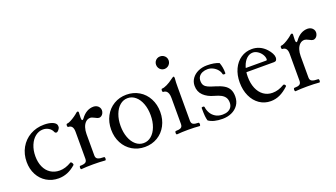

<svg xmlns="http://www.w3.org/2000/svg" viewBox="-57 -1056 2641 1507"><g transform="rotate(-20 1263.5 -302.5)"><path d="M42 -195.3Q42 -260.7 71.5 -313.2Q101.1 -365.7 153.1 -395.3Q205.1 -424.8 270 -424.8Q307.1 -424.8 334 -415.3Q360.8 -405.8 369.1 -389.2Q370.6 -386.2 371.3 -380.9Q372.1 -375.5 372.1 -369.1Q372.1 -363.3 366.9 -354.5Q361.8 -345.7 354.7 -339.4Q347.7 -333 342.3 -333Q337.4 -333 333.3 -335.2Q329.1 -337.4 326.7 -343.3Q316.9 -366.7 295.4 -379.4Q273.9 -392.1 248.5 -392.1Q213.9 -392.1 184.8 -369.4Q155.8 -346.7 138.7 -305.9Q121.6 -265.1 121.6 -214.4Q121.6 -163.6 138.9 -125Q156.2 -86.4 188.7 -65.2Q221.2 -43.9 264.2 -43.9Q288.6 -43.9 312.5 -51.3Q336.4 -58.6 362.8 -74.2Q366.7 -76.7 372.1 -71.3Q377.4 -65.9 379.9 -58.1Q382.3 -50.3 378.9 -47.4Q345.2 -17.6 309.8 -3.2Q274.4 11.2 235.4 11.2Q180.2 11.2 136 -15.4Q91.8 -42 66.9 -89.1Q42 -136.2 42 -195.3Z M442.9 -342.8Q438.5 -342.8 436.8 -349.6Q435.1 -356.4 436.8 -363.3Q438.5 -370.1 442.9 -370.1Q454.1 -370.1 473.9 -380.1Q493.7 -390.1 512.7 -403.6Q531.7 -417 539.1 -424.3Q545.9 -431.2 552.2 -431.2Q556.2 -431.2 558.3 -428.2Q560.5 -425.3 560.5 -418.9Q560.1 -415 559.8 -410.9Q559.6 -406.7 559.6 -402.8Q558.6 -393.1 558.6 -375.5Q558.6 -365.7 560.3 -360.6Q562 -355.5 565.4 -355.5Q568.8 -355.5 572 -357.9Q575.2 -360.4 578.6 -365.2Q600.1 -395 626.2 -409.9Q652.3 -424.8 682.6 -424.8Q697.8 -424.8 710.2 -418Q722.7 -411.1 729.5 -399.9Q736.3 -388.7 736.3 -376Q736.3 -363.8 731 -352.3Q725.6 -340.8 716.1 -334Q706.5 -327.1 695.8 -327.1Q690.4 -327.1 682.1 -330.1Q673.8 -333 663.1 -339.4Q652.3 -345.2 643.8 -348.1Q635.3 -351.1 629.4 -351.1Q606.9 -351.1 590.8 -335.9Q574.7 -320.8 566.7 -295.7Q558.6 -270.5 558.6 -241.2V-76.7H483.9V-287.6Q483.9 -342.8 442.9 -342.8ZM426.8 -23.9Q457 -23.9 470.5 -32Q483.9 -40 483.9 -62V-98.1H558.6V-62Q558.6 -40 574.7 -32Q590.8 -23.9 626.5 -23.9Q630.9 -23.9 632.3 -16.8Q633.8 -9.8 632.1 -2.9Q630.4 3.9 626.5 3.9Q581.5 0 526.4 0Q471.2 0 426.8 3.9Q422.4 3.9 420.9 -3.2Q419.4 -10.3 421.1 -17.1Q422.9 -23.9 426.8 -23.9Z M752 -207Q752 -269 778.3 -318.8Q804.7 -368.7 851.6 -396.7Q898.4 -424.8 957 -424.8Q1015.6 -424.8 1062.5 -396.7Q1109.4 -368.7 1135.7 -318.8Q1162.1 -269 1162.1 -207Q1162.1 -144.5 1135.7 -94.7Q1109.4 -44.9 1062.5 -16.8Q1015.6 11.2 957 11.2Q898.4 11.2 851.6 -16.8Q804.7 -44.9 778.3 -94.7Q752 -144.5 752 -207ZM1082.5 -208.5Q1082.5 -262.2 1066.4 -304.9Q1050.3 -347.7 1021.7 -371.8Q993.2 -396 957 -396Q920.9 -396 892.3 -371.8Q863.8 -347.7 847.7 -304.9Q831.5 -262.2 831.5 -208.5Q831.5 -154.8 847.7 -112.1Q863.8 -69.3 892.3 -45.2Q920.9 -21 957 -21Q993.2 -21 1021.7 -45.2Q1050.3 -69.3 1066.4 -112.1Q1082.5 -154.8 1082.5 -208.5Z M1225.1 -23.9Q1255.4 -23.9 1268.8 -32Q1282.2 -40 1282.2 -62V-278.8Q1282.2 -301.3 1277.1 -316.2Q1272 -331.1 1262.2 -338.6Q1252.4 -346.2 1237.3 -346.2Q1232.9 -346.2 1231.4 -353Q1230 -359.9 1231.7 -366.7Q1233.4 -373.5 1237.3 -373.5Q1253.9 -373.5 1279.8 -386Q1305.7 -398.4 1332.5 -418.9Q1340.8 -425.3 1345.9 -428.2Q1351.1 -431.2 1354 -431.2Q1356.9 -431.2 1358.4 -427.7Q1359.9 -424.3 1359.9 -417.5Q1357.9 -400.9 1357.4 -380.9Q1356.9 -360.8 1356.9 -342.3V-62Q1356.9 -40 1370.8 -32Q1384.8 -23.9 1415 -23.9Q1419.4 -23.9 1420.9 -16.8Q1422.4 -9.8 1420.7 -2.9Q1418.9 3.9 1415 3.9Q1372.6 0 1320.3 0Q1267.6 0 1225.1 3.9Q1220.7 3.9 1219.2 -3.2Q1217.8 -10.3 1219.5 -17.1Q1221.2 -23.9 1225.1 -23.9ZM1257.3 -564.9Q1257.3 -579.6 1264.2 -591.3Q1271 -603 1282.7 -609.9Q1294.4 -616.7 1309.1 -616.7Q1323.7 -616.7 1335.9 -609.9Q1348.1 -603 1355.2 -591.3Q1362.3 -579.6 1362.3 -564.9Q1362.3 -550.3 1355.2 -538.1Q1348.1 -525.9 1335.9 -518.8Q1323.7 -511.7 1309.1 -511.7Q1294.9 -511.7 1283 -518.8Q1271 -525.9 1264.2 -538.1Q1257.3 -550.3 1257.3 -564.9Z M1487.8 -17.1Q1482.4 -34.2 1480.2 -57.4Q1478 -80.6 1478 -123Q1478 -127 1481 -128.7Q1483.9 -130.4 1489.7 -130.4Q1495.1 -130.4 1498.3 -128.4Q1501.5 -126.5 1502 -123Q1504.9 -97.7 1518.1 -73.7Q1531.2 -49.8 1556.2 -34.4Q1581.1 -19 1616.2 -19Q1641.1 -19 1659.9 -27.1Q1678.7 -35.2 1689.2 -51Q1699.7 -66.9 1699.7 -89.4Q1699.7 -114.7 1689 -131.6Q1678.2 -148.4 1657.5 -159.7Q1636.7 -170.9 1604 -179.7Q1550.3 -193.8 1517.6 -225.3Q1484.9 -256.8 1484.9 -306.2Q1484.9 -340.3 1504.2 -367.4Q1523.4 -394.5 1556.6 -409.7Q1589.8 -424.8 1629.9 -424.8Q1661.6 -424.8 1686.8 -420.4Q1711.9 -416 1731 -407.2Q1738.8 -386.2 1742.4 -365Q1746.1 -343.8 1746.1 -318.8Q1746.1 -312 1735.4 -312Q1730 -312 1727.1 -313.7Q1724.1 -315.4 1723.1 -318.8Q1719.7 -337.9 1705.1 -355.7Q1690.4 -373.5 1668.9 -384.3Q1647.5 -395 1624.5 -395Q1601.1 -395 1582 -387.2Q1563 -379.4 1552 -364.3Q1541 -349.1 1541 -327.1Q1541 -303.2 1551 -289.3Q1561 -275.4 1580.6 -266.6Q1600.1 -257.8 1638.7 -246.6Q1679.7 -234.4 1705.3 -219Q1731 -203.6 1743.9 -179.9Q1756.8 -156.2 1756.8 -120.1Q1756.8 -78.1 1735.6 -48.1Q1714.4 -18.1 1679.7 -2.9Q1645 12.2 1605 12.2Q1566.9 12.2 1537.6 4.9Q1508.3 -2.4 1487.8 -17.1Z M1826.7 -210Q1826.7 -272.5 1849.4 -321.3Q1872.1 -370.1 1912.8 -397.5Q1953.6 -424.8 2004.9 -424.8Q2039.1 -424.8 2068.8 -411.4Q2098.6 -397.9 2122.6 -371.6Q2140.1 -352.5 2150.1 -333.3Q2160.2 -314 2160.2 -298.8Q2160.2 -283.7 2153.8 -275.9Q2147.5 -268.1 2135.3 -268.1H1873V-300.8H2081.1Q2088.4 -300.8 2088.4 -309.1Q2088.4 -329.6 2075.7 -349.9Q2063 -370.1 2043 -383.1Q2022.9 -396 2002.9 -396Q1974.1 -396 1950.9 -374.5Q1927.7 -353 1914.6 -315.2Q1901.4 -277.3 1901.4 -230.5Q1901.4 -175.8 1918.9 -133.8Q1936.5 -91.8 1968.5 -68.8Q2000.5 -45.9 2042.5 -45.9Q2067.4 -45.9 2091.1 -53Q2114.7 -60.1 2140.1 -75.2Q2144.5 -78.1 2150.1 -75Q2155.8 -71.8 2158.2 -66.2Q2160.6 -60.5 2157.2 -57.1Q2119.6 -22 2083.5 -5.4Q2047.4 11.2 2007.8 11.2Q1955.6 11.2 1914.3 -17.1Q1873 -45.4 1849.9 -95.7Q1826.7 -146 1826.7 -210Z M2231.4 -342.8Q2227.1 -342.8 2225.3 -349.6Q2223.6 -356.4 2225.3 -363.3Q2227.1 -370.1 2231.4 -370.1Q2242.7 -370.1 2262.5 -380.1Q2282.2 -390.1 2301.3 -403.6Q2320.3 -417 2327.6 -424.3Q2334.5 -431.2 2340.8 -431.2Q2344.7 -431.2 2346.9 -428.2Q2349.1 -425.3 2349.1 -418.9Q2348.6 -415 2348.4 -410.9Q2348.1 -406.7 2348.1 -402.8Q2347.2 -393.1 2347.2 -375.5Q2347.2 -365.7 2348.9 -360.6Q2350.6 -355.5 2354 -355.5Q2357.4 -355.5 2360.6 -357.9Q2363.8 -360.4 2367.2 -365.2Q2388.7 -395 2414.8 -409.9Q2440.9 -424.8 2471.2 -424.8Q2486.3 -424.8 2498.8 -418Q2511.2 -411.1 2518.1 -399.9Q2524.9 -388.7 2524.9 -376Q2524.9 -363.8 2519.5 -352.3Q2514.2 -340.8 2504.6 -334Q2495.1 -327.1 2484.4 -327.1Q2479 -327.1 2470.7 -330.1Q2462.4 -333 2451.7 -339.4Q2440.9 -345.2 2432.4 -348.1Q2423.8 -351.1 2418 -351.1Q2395.5 -351.1 2379.4 -335.9Q2363.3 -320.8 2355.2 -295.7Q2347.2 -270.5 2347.2 -241.2V-76.7H2272.5V-287.6Q2272.5 -342.8 2231.4 -342.8ZM2215.3 -23.9Q2245.6 -23.9 2259 -32Q2272.5 -40 2272.5 -62V-98.1H2347.2V-62Q2347.2 -40 2363.3 -32Q2379.4 -23.9 2415 -23.9Q2419.4 -23.9 2420.9 -16.8Q2422.4 -9.8 2420.7 -2.9Q2418.9 3.9 2415 3.9Q2370.1 0 2314.9 0Q2259.8 0 2215.3 3.9Q2210.9 3.9 2209.5 -3.2Q2208 -10.3 2209.7 -17.1Q2211.4 -23.9 2215.3 -23.9Z"/></g></svg>

Font: Junicode Two Beta VF
Style: Regular
Weight: 400
Designer: Peter S. Baker
Foundry: Briery Creek Software
Version: Version 1.031 beta; ttfautohint (v1.8.1.43-b0c9)